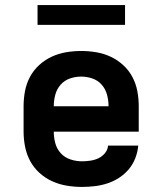

<svg xmlns="http://www.w3.org/2000/svg" viewBox="-20 -729 640 757"><path d="M303 8Q273 8 243 3Q213 -2 185.5 -14.5Q158 -27 135.5 -47.5Q113 -68 99 -94Q85 -120 79 -150Q73 -180 73 -210V-310Q73 -340 78.5 -369.5Q84 -399 98 -425.5Q112 -452 134.5 -472.5Q157 -493 184 -505.5Q211 -518 240.5 -523Q270 -528 300 -528Q330 -528 359.5 -523Q389 -518 416 -505.5Q443 -493 465.5 -472.5Q488 -452 502 -425.5Q516 -399 521.5 -369.5Q527 -340 527 -310V-210H192Q192 -187 198 -164.5Q204 -142 219.5 -125Q235 -108 257.5 -100.5Q280 -93 303 -93Q319 -93 336 -95.5Q353 -98 368 -105Q383 -112 394 -125.5Q405 -139 406 -155H525Q523 -130 513.5 -105.5Q504 -81 487.5 -61.5Q471 -42 449.5 -28Q428 -14 403.5 -6Q379 2 353.5 5Q328 8 303 8ZM192 -310H408Q408 -333 402 -355.5Q396 -378 381 -395Q366 -412 344.5 -419.5Q323 -427 300 -427Q277 -427 255.5 -419.5Q234 -412 219 -395Q204 -378 198 -355.5Q192 -333 192 -310ZM128 -631V-709H473V-631Z"/></svg>

Font: Iosevka Aile
Style: Bold
Weight: 700
Designer: Belleve Invis
Foundry: Belleve Invis
Version: Version 28.0.1; ttfautohint (v1.8.4)